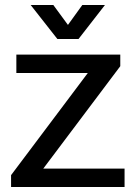

<svg xmlns="http://www.w3.org/2000/svg" viewBox="-20 -743 540 763"><path d="M24 0V-47L329 -453H45V-526H458V-480L152 -73H475V0ZM208 -588 102 -723H192L250 -644L307 -723H397L292 -588Z"/></svg>

Font: Archivo VF Beta
Style: Regular
Weight: 400
Designer: Hector Gatti
Foundry: Omnibus-Type
Version: Version 1.002